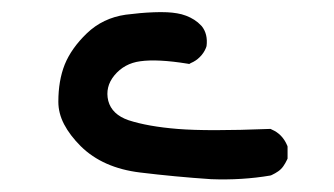

<svg xmlns="http://www.w3.org/2000/svg" viewBox="-20 -843 540 310"><path d="M320.8 -553.7Q262.7 -557.6 206.1 -564.5Q146 -571.8 110.4 -606.9Q92.8 -624.5 83.5 -642.3Q74.2 -660.2 74.2 -678.7Q74.2 -712.9 84.5 -738.8Q95.2 -765.1 120.1 -789.1Q146 -814 183.1 -819.3Q194.8 -820.8 206.1 -821.8Q217.3 -822.8 228.3 -823.2Q239.3 -823.7 250 -823.2Q258.3 -822.8 265.9 -821.5Q273.4 -820.3 280.5 -817.6Q287.6 -814.9 293.7 -811Q299.8 -807.1 304.7 -801.8L305.2 -801.3L305.7 -800.8Q315.9 -788.1 313.5 -768.6L313 -767.1L312.5 -765.6Q309.1 -757.3 302.7 -751Q296.4 -744.6 288.1 -741.2L285.6 -739.7L282.7 -740.2Q234.4 -748 206.5 -744.1Q180.7 -740.7 164.6 -721.2Q149.4 -702.6 154.8 -680.2Q160.6 -658.2 187.5 -648.9Q218.8 -638.7 267.1 -634.8Q315.4 -630.9 414.6 -634.8H417L418.9 -633.8Q436 -626.5 443.8 -607.9L444.3 -606.4V-604.5V-588.9V-586.9L443.4 -585Q440.9 -579.6 437.5 -574.7Q434.1 -569.8 429.2 -566.4Q424.3 -563 418.9 -560.5L418 -560.1L416.5 -559.6Q370.6 -551.8 320.8 -553.7Z"/></svg>

Font: NaikaiFont
Style: Bold
Weight: 700
Version: Version 1.89